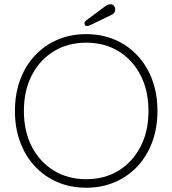

<svg xmlns="http://www.w3.org/2000/svg" viewBox="-20 -870 808 900"><path d="M718 -350Q718 -270 693.5 -204Q669 -138 624 -90Q579 -42 518 -16Q457 10 384 10Q311 10 250 -16Q189 -42 144 -90Q99 -138 74.5 -204Q50 -270 50 -350Q50 -430 74.5 -496Q99 -562 144 -610Q189 -658 250 -684Q311 -710 384 -710Q457 -710 518 -684Q579 -658 624 -610Q669 -562 693.5 -496Q718 -430 718 -350ZM676 -350Q676 -446 638.5 -518Q601 -590 535.5 -630Q470 -670 384 -670Q299 -670 233 -630Q167 -590 129.5 -518Q92 -446 92 -350Q92 -254 129.5 -182Q167 -110 233 -70Q299 -30 384 -30Q470 -30 535.5 -70Q601 -110 638.5 -182Q676 -254 676 -350ZM388 -748Q381 -748 378.5 -752Q376 -756 376 -760Q376 -765 378.5 -768.5Q381 -772 385 -775L475 -842Q479 -845 484.5 -847.5Q490 -850 497 -850Q509 -850 514.5 -842.5Q520 -835 520 -826Q520 -817 516.5 -811.5Q513 -806 506 -802L409 -755Q405 -753 399.5 -750.5Q394 -748 388 -748Z"/></svg>

Font: Quicksand Light Light
Style: Regular
Weight: 300
Version: Version 3.006